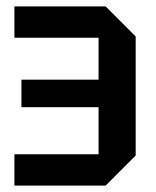

<svg xmlns="http://www.w3.org/2000/svg" viewBox="-20 -580 486 600"><path d="M310 0H25V-98H288V-245H47V-331H288V-462H25V-560H310L404 -466V-94Z"/></svg>

Font: Tektur SemiCondensed Medium
Style: Regular
Weight: 500
Width: 4
Designer: Adam Jagosz
Foundry: Adam Jagosz
Version: Version 1.005;gftools[0.9.30]